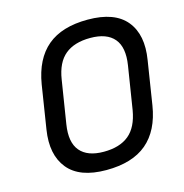

<svg xmlns="http://www.w3.org/2000/svg" viewBox="-102 -762 834 868"><g transform="rotate(-15 315.5 -327.5)"><path d="M291 12Q166 12 112 -54.5Q58 -121 76 -235L108 -438Q127 -553 195 -610Q263 -667 384 -667Q510 -667 564 -601Q618 -535 599 -420L567 -217Q549 -103 481 -45.5Q413 12 291 12ZM301 -71Q376 -71 419 -106.5Q462 -142 475 -219L507 -420Q520 -502 485.5 -543Q451 -584 374 -584Q299 -584 256 -548.5Q213 -513 201 -436L169 -235Q156 -153 190.5 -112Q225 -71 301 -71Z"/></g></svg>

Font: Sofia Sans Medium
Style: Italic
Weight: 500
Italic angle: -9°
Version: Version 4.101